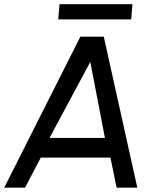

<svg xmlns="http://www.w3.org/2000/svg" viewBox="-50 -870 768 890"><path d="M322.5 -700H431L586.5 0H490.5L462 -139.5H139L66 0H-30.5ZM179.5 -230.5H436.5L368.5 -583ZM226 -850.5H564L558 -780H220Z"/></svg>

Font: Urbanist Medium
Style: Italic
Weight: 500
Italic angle: -8°
Designer: Corey Hu
Foundry: Corey Hu
Version: Version 1.330; ttfautohint (v1.8.4.7-5d5b)